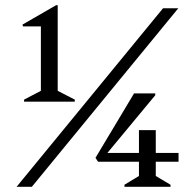

<svg xmlns="http://www.w3.org/2000/svg" viewBox="-20 -722 754 742"><path d="M73 -329V-337L138 -371V-620H69L67 -627L197 -702H203V-371L269 -337V-329ZM44 0 610 -690H669L103 0ZM359 -97 349 -112 498 -361H580V-354L381 -114L377 -97ZM359 -97 376 -131H670V-97ZM461 0V-8L517 -42V-219H582V-42L639 -8V0Z"/></svg>

Font: Platypi Light
Style: Regular
Weight: 300
Designer: David Sargent
Foundry: Bolt Cutter Type
Version: Version 1.200